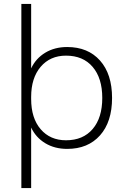

<svg xmlns="http://www.w3.org/2000/svg" viewBox="-20 -750 649 980"><path d="M552 -250Q552 -128 490.5 -59Q429 10 323 10Q259 10 211 -19Q163 -48 139 -99V210H89V-730H139V-401Q163 -452 211 -481Q259 -510 323 -510Q429 -510 490.5 -441Q552 -372 552 -250ZM502 -250Q502 -351 453 -408.5Q404 -466 317 -466Q236 -466 187.5 -409Q139 -352 139 -255V-245Q139 -147 187.5 -90.5Q236 -34 317 -34Q404 -34 453 -91.5Q502 -149 502 -250Z"/></svg>

Font: Work Sans Light
Style: Regular
Weight: 300
Designer: Wei Huang
Foundry: Wei Huang
Version: Version 1.500